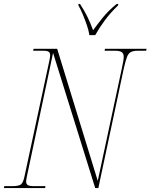

<svg xmlns="http://www.w3.org/2000/svg" viewBox="-32 -964 771 984"><path d="M-12 0 -10 -10H30Q64 -10 75.5 -19Q87 -28 94 -62L221 -653Q225 -672 225 -683Q225 -704 194 -704H138L140 -714H261L469 -37L593 -616Q602 -655 602 -673Q602 -690 591.5 -697Q581 -704 557 -704H504L506 -714H719L717 -704H676Q653 -704 640 -698Q627 -692 619.5 -673.5Q612 -655 603 -616L472 0H456L240 -693L109 -75Q106 -61 104 -50.5Q102 -40 102 -33Q102 -21 110.5 -15.5Q119 -10 141 -10H201L199 0ZM426 -784Q423 -806 413.5 -834Q404 -862 392.5 -889.5Q381 -917 370 -936V-944H378Q402 -907 416.5 -877Q431 -847 445 -809Q467 -839 495 -874Q523 -909 566 -944H574L573 -936Q534 -899 505 -859.5Q476 -820 456 -784Z"/></svg>

Font: Noto Serif Display SemiCondensed Thin
Style: Italic
Weight: 100
Width: 4
Italic angle: -12°
Designer: Monotype Design Team
Foundry: Monotype Imaging Inc.
Version: Version 2.009